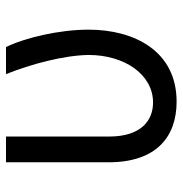

<svg xmlns="http://www.w3.org/2000/svg" viewBox="-5 -580 595 625"><g transform="rotate(-90 292.5 -267.5)"><path d="M76.7 -545.5V-211.6C76.7 -58.2 157.7 9.9 274.1 9.9C438.9 9.9 508.5 -127.8 508.5 -277C508.5 -372.2 481.5 -485.8 451.7 -545.5H363.6C396.3 -464.5 424.7 -358 426.1 -277C426.1 -159.1 362.2 -66.8 271.3 -66.8C214.5 -66.8 160.5 -103.7 160.5 -210.2V-545.5Z"/></g></svg>

Font: Magic Ui Pro
Style: Regular
Weight: 400
Designer: Stefan Endress, Andreas Faust
Version: Version 1.000;FEAKit 1.0